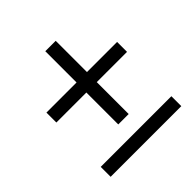

<svg xmlns="http://www.w3.org/2000/svg" viewBox="-154 -671 788 788"><g transform="rotate(-45 240.0 -277.0)"><path d="M222.1 -129.9V-315.1H48V-372.7H222.8V-554.1H283.2V-372.7H458.1V-315.1H282.5V-129.9ZM48 0V-57.6H458.1V0Z"/></g></svg>

Font: Source Sans 3 VF
Style: Italic
Weight: 200
Italic angle: -11°
Designer: Paul D. Hunt
Foundry: Adobe Systems Incorporated
Version: Version 3.042;hotconv 1.0.118;makeotfexe 2.5.65603